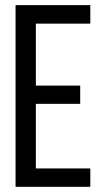

<svg xmlns="http://www.w3.org/2000/svg" viewBox="-20 -720 400 740"><path d="M118.2 -390.1H289.1V-319.8H118.2V-70.8H328.1V0H40V-700.2H328.1V-628.9H118.2Z"/></svg>

Font: Bebas Neue Regular
Style: Regular
Weight: 400
Designer: Ryoichi Tsunekawa
Foundry: Ryoichi Tsunekawa
Version: Version 001.003